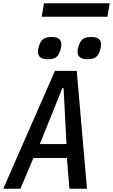

<svg xmlns="http://www.w3.org/2000/svg" viewBox="-26 -1161 695 1181"><path d="M312 -725H446L509 0H401L385.5 -189H179.5L99.5 0H-6ZM383 -275 365 -619H357.5L219 -275ZM207.5 -843Q207.5 -859 214 -878.5Q224 -910.5 242 -922Q260 -933.5 293 -933.5Q351.5 -933.5 351.5 -886.5Q351.5 -870 345 -850.5Q334.5 -819 317.8 -807.8Q301 -796.5 267.5 -796.5Q207.5 -796.5 207.5 -843ZM451 -844Q451 -859 457.5 -878Q465 -900.5 475 -912.2Q485 -924 499.5 -928.8Q514 -933.5 537 -933.5Q565.5 -933.5 580.8 -922Q596 -910.5 596 -887Q596 -873 589 -851Q578.5 -819.5 561.8 -808Q545 -796.5 511 -796.5Q481.5 -796.5 466.2 -808.5Q451 -820.5 451 -844ZM244.5 -1141H649L634.5 -1058H230.5Z"/></svg>

Font: JuliaMono Medium
Style: Italic
Weight: 500
Italic angle: -9°
Monospace: yes
Designer: cormullion
Foundry: corm
Version: Version 0.054; ttfautohint (v1.8.4)